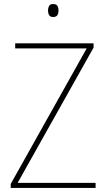

<svg xmlns="http://www.w3.org/2000/svg" viewBox="-20 -1021 525 948"><path d="M452 -93H33V-113L408 -782H55V-807H442V-786L67 -118H452ZM242 -1001Q259 -1001 264 -991Q269 -981 269 -969Q269 -956 263.5 -946.5Q258 -937 242 -937Q228 -937 222.5 -946.5Q217 -956 217 -969Q217 -981 222 -991Q227 -1001 242 -1001Z"/></svg>

Font: Noto Sans Kannada UI SemiCondensed Thin
Style: Regular
Weight: 100
Width: 4
Designer: Jelle Bosma - Monotype Design Team
Foundry: Monotype Imaging Inc.
Version: Version 2.005; ttfautohint (v1.8.4.7-5d5b)